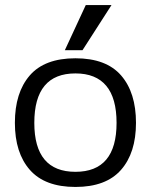

<svg xmlns="http://www.w3.org/2000/svg" viewBox="-20 -726 598 761"><path d="M320 -706H422L307 -527H237ZM39 -239Q39 -359 98 -427Q157 -495 279 -495Q401 -495 460 -427Q519 -359 519 -239Q519 -120 459.5 -52.5Q400 15 279 15Q158 15 98.5 -52.5Q39 -120 39 -239ZM442 -239Q442 -337 401 -386Q360 -435 279 -435Q116 -435 116 -239Q116 -45 279 -45Q442 -45 442 -239Z"/></svg>

Font: Pridi Light
Style: Regular
Weight: 300
Version: Version 1.002